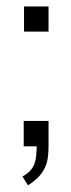

<svg xmlns="http://www.w3.org/2000/svg" viewBox="-20 -449 218 589"><path d="M128.9 -352.1H53.7V-429.2H128.9ZM128.9 -1Q128.9 19.5 126.5 36.1Q124 52.7 116.9 67.1Q109.9 81.5 97.7 94.2Q85.4 106.9 65.9 119.6L48.8 92.3Q63.5 84.5 72.3 75Q81.1 65.4 85.4 54Q89.8 42.5 91.1 29.1Q92.3 15.6 92.8 0H52.7V-78.1H128.9Z"/></svg>

Font: SengPathom
Style: Regular
Weight: 400
Designer: John M. Durdin
Foundry: Lao Script for Windows
Version: Version 1.300